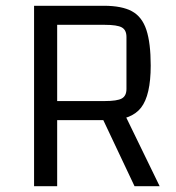

<svg xmlns="http://www.w3.org/2000/svg" viewBox="-20 -645 611 665"><path d="M178 -229V0H98V-625H340Q402 -625 437 -606Q472 -587 487 -541.5Q502 -496 502 -418Q502 -315 468.5 -272Q435 -229 355 -229ZM178 -295H343Q386 -295 402 -304Q418 -313 418 -337V-517Q418 -541 402 -550Q386 -559 343 -559H178ZM408 -257 533 0H446L325 -256Z"/></svg>

Font: Changa Light
Style: Regular
Weight: 300
Designer: Eduardo Rodriguez Tunni
Foundry: Eduardo Rodriguez Tunni
Version: Version 3.002; ttfautohint (v1.8.2)